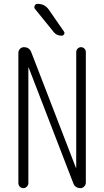

<svg xmlns="http://www.w3.org/2000/svg" viewBox="-20 -975 540 995"><path d="M175.8 -955.1Q210.9 -955.1 232.4 -925.8L311.5 -811.5Q316.4 -804.7 312 -797.4Q307.6 -790 299.8 -790Q272.5 -790 257.8 -809.6L162.1 -927.7Q155.3 -935.5 159.7 -945.3Q164.1 -955.1 174.8 -955.1ZM75.2 -26.4V-701.2Q75.2 -712.9 83.5 -721.7Q91.8 -730.5 103.5 -730.5Q132.8 -730.5 142.6 -703.1L373 -106.4Q373 -105.5 374 -105.5Q375 -105.5 375 -106.4V-705.1Q375 -715.8 382.3 -723.1Q389.6 -730.5 399.9 -730.5Q410.2 -730.5 417.5 -723.1Q424.8 -715.8 424.8 -705.1V-28.3Q424.8 -17.6 416.5 -8.8Q408.2 0 397.5 0Q369.1 0 359.4 -26.4L128.9 -624Q128.9 -625 127.9 -625Q127 -625 127 -624V-26.4Q127 -16.6 119.6 -8.3Q112.3 0 101.1 0Q89.8 0 82.5 -7.8Q75.2 -15.6 75.2 -26.4Z"/></svg>

Font: Rounded-L Mgen+ 1m light
Style: Regular
Weight: 200
Designer: [Source Han Sans]
Ryoko NISHIZUKA  (kana & ideographs); Paul D. Hunt (Latin, Greek & Cyrillic); Wenlong ZHANG  (bopomofo
Version: Version 1.059.20150602